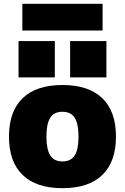

<svg xmlns="http://www.w3.org/2000/svg" viewBox="-20 -975 654 1005"><path d="M27 -260Q27 -392 98.5 -461Q170 -530 307 -530Q444 -530 515.5 -461Q587 -392 587 -260Q587 -128 515.5 -59Q444 10 307 10Q170 10 98.5 -59Q27 -128 27 -260ZM307 -130Q351 -130 371 -161.5Q391 -193 391 -260Q391 -327 371 -358.5Q351 -390 307 -390Q263 -390 243 -358.5Q223 -327 223 -260Q223 -193 243 -161.5Q263 -130 307 -130ZM347 -760H537V-570H347ZM77 -760H267V-570H77ZM97 -955H517V-815H97Z"/></svg>

Font: Enso Black
Style: Regular
Weight: 900
Designer: Coji Morishita
Foundry: UNDERFOREST DESIGN
Version: Version 1.000